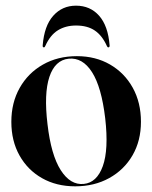

<svg xmlns="http://www.w3.org/2000/svg" viewBox="-20 -647 537 677"><path d="M251 -449Q317 -449 368 -419.5Q419 -390 448 -337.8Q477 -285.5 477 -217.5Q477 -150.5 447.2 -99.2Q417.5 -48 365 -19Q312.5 10 245 10Q179 10 128.2 -18.8Q77.5 -47.5 48.8 -98.8Q20 -150 20 -217.5Q20 -285 49.5 -337.2Q79 -389.5 131.2 -419.2Q183.5 -449 251 -449ZM275.5 1.5Q321.5 -3 342.5 -61.2Q363.5 -119.5 351 -229.5Q338 -340 304.5 -392.5Q271 -445 222 -440Q174 -435 154.2 -376Q134.5 -317 147.5 -209Q160 -100.5 194.2 -47Q228.5 6.5 275.5 1.5ZM248 -557Q211.5 -557 184.2 -540.2Q157 -523.5 139.5 -484.5Q138 -480 134.5 -480Q130 -480 130.5 -487Q136 -556 167.8 -591.5Q199.5 -627 248 -627Q298 -627 329.5 -591.5Q361 -556 366.5 -487Q367 -480 362 -480Q359 -480 357 -484.5Q340.5 -521.5 314.5 -539.2Q288.5 -557 248 -557Z"/></svg>

Font: Fraunces 144pt S000 SemiBold
Style: Regular
Weight: 600
Version: Version 1.000; ttfautohint (v1.8.3)